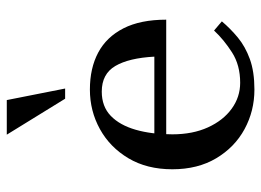

<svg xmlns="http://www.w3.org/2000/svg" viewBox="-122 -638 770 566"><g transform="rotate(-90 263.0 -355.0)"><path d="M282 10Q219 10 165.5 -19Q112 -48 79.5 -102.5Q47 -157 47 -232Q47 -307 79.5 -361.5Q112 -416 165.5 -445.5Q219 -475 282 -475Q345 -475 391 -450.5Q437 -426 462.5 -376Q488 -326 488 -250H137V-285H379Q375 -360 351.5 -400Q328 -440 276 -440Q232 -440 204.5 -413.5Q177 -387 163.5 -340Q150 -293 150 -232Q150 -172 170.5 -127Q191 -82 225.5 -57Q260 -32 302 -32Q354 -32 391.5 -56Q429 -80 456 -109L483 -86Q462 -61 435.5 -39Q409 -17 372 -3.5Q335 10 282 10ZM255 -548 149 -720H251L285 -548Z"/></g></svg>

Font: Brygada 1918 Medium
Style: Regular
Weight: 500
Designer: Mateusz Machalski | Borys Kosmynka | Przemek Hoffer
Foundry: NIEPODLEGLA 2018
Version: Version 3.006